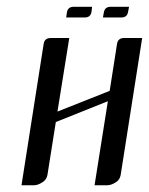

<svg xmlns="http://www.w3.org/2000/svg" viewBox="-20 -551 443 571"><path d="M176.8 -499 179.2 -515.1Q182.1 -530.8 199.2 -530.8H253.9L252 -515.1Q249 -499 231.9 -499ZM286.1 -499 289.1 -515.1Q292 -530.8 309.1 -530.8H363.8L360.8 -515.1Q357.9 -499 340.8 -499ZM43.9 0 109.9 -420.9Q112.8 -438 130.9 -438H186L150.9 -219.2L306.2 -280.8L328.1 -420.9Q331.1 -438 349.1 -438H402.8L338.9 -30.8Q336.4 -16.1 324.2 -8.8Q311 0 297.9 0H261.2L300.8 -250L146 -188L121.1 -30.8Q118.7 -16.6 106 -8.8Q92.8 0 80.1 0Z"/></svg>

Font: Hhenum
Style: Italic
Weight: 400
Designer: T. Christopher White
Version: Version 1.0